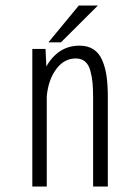

<svg xmlns="http://www.w3.org/2000/svg" viewBox="-20 -678 490 698"><path d="M156 -524 266.5 -658H336L201.5 -524ZM97.5 0V-500H145.5L148.5 -436.5Q192 -512 269 -512Q299.5 -512 320 -498.5Q340.5 -485 351.8 -458.8Q363 -432.5 367.5 -400.2Q372 -368 372 -324V0H318.5V-319.5Q318.5 -353 316.5 -375.8Q314.5 -398.5 308.5 -420.8Q302.5 -443 289.2 -454.2Q276 -465.5 255.5 -465.5Q213 -465.5 184.2 -426.5Q155.5 -387.5 150 -328V0Z"/></svg>

Font: League Mono Condensed UltraLight
Style: Regular
Weight: 200
Width: 1
Designer: Tyler Finck
Foundry: The League of Moveable Type / Tyler Finck
Version: Version 2.210